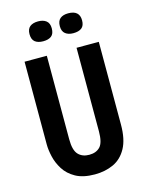

<svg xmlns="http://www.w3.org/2000/svg" viewBox="-127 -926 779 1017"><g transform="rotate(-15 262.5 -417.5)"><path d="M265 13Q201 13 160.5 -9.5Q120 -32 98 -67Q76 -102 67.5 -139.5Q59 -177 59 -206V-660H181V-202Q181 -142 203 -118.5Q225 -95 263 -95Q301 -95 322.5 -117.5Q344 -140 344 -202V-660H466V-206Q466 -126 439.5 -77.5Q413 -29 367.5 -8Q322 13 265 13ZM348 -739Q321 -739 304.5 -752Q288 -765 288 -793Q288 -822 304 -835Q320 -848 348 -848Q410 -848 410 -793Q410 -764 394 -751.5Q378 -739 348 -739ZM183 -739Q154 -739 138 -752Q122 -765 122 -794Q122 -822 138 -835Q154 -848 183 -848Q211 -848 227.5 -835Q244 -822 244 -794Q244 -764 228 -751.5Q212 -739 183 -739Z"/></g></svg>

Font: Bricolage Grotesque 10pt Condensed SemiBold
Style: Regular
Weight: 600
Width: 3
Designer: Mathieu Triay
Foundry: Atelier Triay
Version: Version 1.000; ttfautohint (v1.8.4.7-5d5b);gftools[0.9.32]